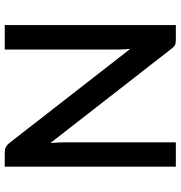

<svg xmlns="http://www.w3.org/2000/svg" viewBox="4 -764 760 808"><g transform="rotate(90 384.0 -360.0)"><path d="M681.5 -720V0H622Q608.5 0 599 -4.8Q589.5 -9.5 581 -20.5L185.5 -528.5Q187 -514 187.8 -499.8Q188.5 -485.5 188.5 -473.5V0H85.5V-720H146.5Q154 -720 159.2 -719.2Q164.5 -718.5 169 -716.5Q173.5 -714.5 177.5 -710.5Q181.5 -706.5 186 -700.5L582 -192Q580.5 -207.5 579.8 -222.5Q579 -237.5 579 -250.5V-720Z"/></g></svg>

Font: Lato 2
Style: Regular
Weight: 600
Designer: Lukasz Dziedzic with Adam Twardoch and Botio Nikoltchev
Foundry: tyPoland Lukasz Dziedzic
Version: Version 2.015; 2015-08-06; http://www.latofonts.com/